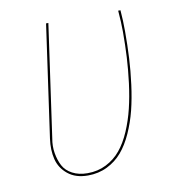

<svg xmlns="http://www.w3.org/2000/svg" viewBox="-65 -576 583 644"><g transform="rotate(-10 226.0 -254.5)"><path d="M387.2 -517.6Q390.1 -482.4 390.1 -444.8Q390.1 -397.5 387.9 -354.7Q385.7 -312 379.6 -265.4Q373.5 -218.8 363.8 -179.9Q354 -141.1 337.9 -105.2Q321.8 -69.3 300.8 -44.7Q279.8 -20 250 -5.4Q220.2 9.3 184.1 9.3Q142.1 9.3 116 -12Q89.8 -33.2 82 -64.7Q74.2 -96.2 79.6 -134.8L133.8 -517.6H141.6L87.4 -134.8Q82.5 -108.4 86.7 -84Q90.8 -59.6 100.8 -40.5Q110.8 -21.5 132.6 -10Q154.3 1.5 184.1 1.5Q219.2 1.5 248 -13.2Q276.9 -27.8 297.1 -52.5Q317.4 -77.1 332.8 -113Q348.1 -148.9 357.4 -187.3Q366.7 -225.6 372.6 -271.5Q378.4 -317.4 380.6 -358.6Q382.8 -399.9 382.8 -444.8Q382.8 -476.6 379.4 -517.6Z"/></g></svg>

Font: Fira Sans Compressed Eight
Style: Italic
Weight: 100
Width: 3
Italic angle: -8°
Designer: Carrois Corporate & Edenspiekermann AG
Foundry: Carrois Corporate GbR & Edenspiekermann AG
Version: Version 4.203;PS 004.203;hotconv 1.0.88;makeotf.lib2.5.64775